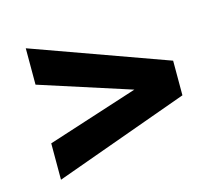

<svg xmlns="http://www.w3.org/2000/svg" viewBox="-73 -650 727 632"><g transform="rotate(-15 291.0 -334.0)"><path d="M62 -110V-234L372 -334L62 -434V-558L520 -393V-275Z"/></g></svg>

Font: Celebes
Style: Bold
Weight: 700
Designer: Anugrah Pasau
Foundry: Lafontype
Version: Version 1.000; ttfautohint (v1.8.4)